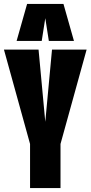

<svg xmlns="http://www.w3.org/2000/svg" viewBox="-20 -951 459 971"><path d="M132 0V-223L0 -700H175L209 -335L243 -700H418L286 -223V0ZM64 -744 117 -931H301L354 -744H227L209 -859L191 -744Z"/></svg>

Font: Georama ExtraCondensed ExtraBold
Style: Regular
Weight: 800
Width: 2
Designer: Jean-Baptiste Levee
Foundry: Production Type
Version: Version 1.000